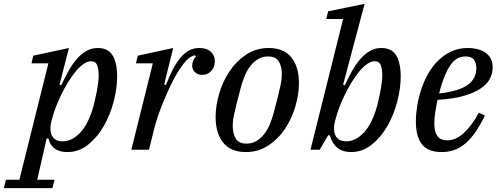

<svg xmlns="http://www.w3.org/2000/svg" viewBox="-104 -780 2599 1000"><path d="M-73 156H-3L148 -450H60L69 -490L255 -530L206 -339L215 -336Q234 -377 254 -412.5Q274 -448 297 -474Q320 -500 346.5 -515Q373 -530 405 -530Q459 -530 482.5 -491.5Q506 -453 506 -382Q506 -320 488 -251Q470 -182 436.5 -123.5Q403 -65 355 -26.5Q307 12 247 12Q165 12 148 -59H139L90 156H180L169 200H-84ZM222 -44Q272 -44 315 -90.5Q358 -137 383 -228Q387 -244 392 -265.5Q397 -287 401 -308.5Q405 -330 407.5 -350.5Q410 -371 410 -385Q410 -421 402 -441Q394 -461 371 -461Q351 -461 330 -446Q309 -431 289 -406.5Q269 -382 250 -351Q231 -320 215.5 -288Q200 -256 188 -225Q176 -194 170 -171L165 -154Q152 -106 166 -75Q180 -44 222 -44Z M692 -450H604L614 -490L798 -530L751 -340L760 -337Q778 -383 796.5 -418.5Q815 -454 835.5 -479Q856 -504 880 -517Q904 -530 934 -530Q973 -530 994 -510.5Q1015 -491 1015 -461Q1015 -433 997 -411.5Q979 -390 949 -390Q926 -390 911.5 -404Q897 -418 897 -439Q897 -453 903 -465.5Q909 -478 917 -486L911 -492Q882 -487 850.5 -446Q819 -405 788 -342Q780 -326 768 -299.5Q756 -273 743.5 -242Q731 -211 719.5 -177.5Q708 -144 700 -113L672 0H580Z M1180 -32Q1208 -32 1230.5 -45Q1253 -58 1271 -80.5Q1289 -103 1301.5 -133Q1314 -163 1323 -198Q1336 -247 1344 -279.5Q1352 -312 1356.5 -333.5Q1361 -355 1362.5 -368.5Q1364 -382 1364 -393Q1364 -434 1348 -460Q1332 -486 1292 -486Q1264 -486 1241.5 -473Q1219 -460 1201 -437.5Q1183 -415 1170.5 -384.5Q1158 -354 1149 -320Q1136 -271 1128 -238.5Q1120 -206 1115.5 -184.5Q1111 -163 1109.5 -149.5Q1108 -136 1108 -125Q1108 -84 1124 -58Q1140 -32 1180 -32ZM1176 12Q1098 12 1058.5 -37Q1019 -86 1019 -171Q1019 -229 1037.5 -292Q1056 -355 1091 -408Q1126 -461 1178 -495.5Q1230 -530 1296 -530Q1374 -530 1413.5 -481Q1453 -432 1453 -347Q1453 -289 1434.5 -226Q1416 -163 1381 -110Q1346 -57 1294 -22.5Q1242 12 1176 12Z M1724 12Q1638 12 1614 -75H1605L1561 0H1513L1683 -681H1595L1605 -721L1795 -760L1683 -339L1692 -336Q1711 -377 1731 -412.5Q1751 -448 1774 -474Q1797 -500 1823.5 -515Q1850 -530 1882 -530Q1936 -530 1959.5 -491.5Q1983 -453 1983 -382Q1983 -320 1965 -251Q1947 -182 1913.5 -123.5Q1880 -65 1832 -26.5Q1784 12 1724 12ZM1699 -44Q1749 -44 1792 -90.5Q1835 -137 1860 -228Q1864 -244 1869 -265.5Q1874 -287 1878 -308.5Q1882 -330 1884.5 -350.5Q1887 -371 1887 -385Q1887 -421 1879 -441Q1871 -461 1848 -461Q1828 -461 1807 -446Q1786 -431 1766 -406.5Q1746 -382 1727 -351Q1708 -320 1692.5 -288Q1677 -256 1665 -225Q1653 -194 1647 -171L1642 -154Q1629 -106 1643 -75Q1657 -44 1699 -44Z M2196 12Q2125 12 2093.5 -28.5Q2062 -69 2062 -149Q2062 -186 2069 -229Q2076 -272 2090 -314.5Q2104 -357 2126 -396Q2148 -435 2178 -464.5Q2208 -494 2246.5 -512Q2285 -530 2333 -530Q2356 -530 2379 -525Q2402 -520 2420.5 -508.5Q2439 -497 2450.5 -477.5Q2462 -458 2462 -429Q2462 -401 2449 -373Q2436 -345 2403 -321.5Q2370 -298 2314.5 -281.5Q2259 -265 2175 -260Q2168 -228 2163 -195.5Q2158 -163 2158 -136Q2158 -94 2174 -71.5Q2190 -49 2225 -49Q2270 -49 2311.5 -87Q2353 -125 2390 -193L2422 -178Q2398 -130 2373.5 -94Q2349 -58 2322 -34.5Q2295 -11 2264 0.5Q2233 12 2196 12ZM2183 -293Q2286 -305 2331.5 -337.5Q2377 -370 2377 -425Q2377 -451 2365 -468.5Q2353 -486 2321 -486Q2299 -486 2280 -476.5Q2261 -467 2244.5 -444.5Q2228 -422 2212.5 -385Q2197 -348 2183 -293Z"/></svg>

Font: IBM Plex Serif Text
Style: Italic
Weight: 450
Italic angle: -14°
Designer: Mike Abbink, Paul van der Laan, Pieter van Rosmalen
Foundry: Bold Monday
Version: Version 3.001